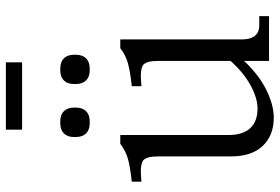

<svg xmlns="http://www.w3.org/2000/svg" viewBox="-169 -766 951 653"><g transform="rotate(-90 306.5 -439.5)"><path d="M173.8 -138.2Q173.8 -89.4 196.8 -64.2Q219.7 -39.1 264.2 -39.1Q298.8 -39.1 342.5 -62.7Q386.2 -86.4 425.8 -130.9V-368.2Q425.8 -386.2 424.8 -397Q423.8 -407.7 420.2 -416.3Q416.5 -424.8 411.6 -428.5Q406.7 -432.1 395.8 -434.3Q384.8 -436.5 372.8 -436Q360.8 -435.5 339.8 -434.1V-466.8Q394 -472.7 420.7 -480.7Q447.3 -488.8 469.2 -505.9H499V-90.8Q499 -63 511.2 -48.1Q523.4 -33.2 545.9 -33.2H578.1V0H425.8V-85Q378.9 -34.7 327.4 -9.3Q275.9 16.1 232.9 16.1Q172.4 16.1 136.7 -21.5Q101.1 -59.1 101.1 -128.9V-368.2Q101.1 -386.2 100.1 -397Q99.1 -407.7 95.5 -416.3Q91.8 -424.8 86.9 -428.5Q82 -432.1 71 -434.3Q60.1 -436.5 48.1 -436Q36.1 -435.5 15.1 -434.1V-466.8Q69.3 -472.7 95.5 -480.7Q121.6 -488.8 144 -505.9H173.8ZM167 -657.2V-663.1Q167 -685.5 179.2 -697.8Q191.4 -710 213.9 -710H220.2Q242.7 -710 254.9 -697.8Q267.1 -685.5 267.1 -663.1V-657.2Q267.1 -634.8 254.9 -622.3Q242.7 -609.9 220.2 -609.9H213.9Q191.4 -609.9 179.2 -622.3Q167 -634.8 167 -657.2ZM191.9 -839.8V-895H420.9V-839.8ZM347.2 -657.2V-663.1Q347.2 -685.5 359.4 -697.8Q371.6 -710 394 -710H399.9Q422.4 -710 434.6 -697.8Q446.8 -685.5 446.8 -663.1V-657.2Q446.8 -634.8 434.6 -622.3Q422.4 -609.9 399.9 -609.9H394Q371.6 -609.9 359.4 -622.3Q347.2 -634.8 347.2 -657.2Z"/></g></svg>

Font: LT Superior Serif
Style: Regular
Weight: 400
Designer: Daniel Lyons
Foundry: LyonsType
Version: Version 2.120;FEAKit 1.0